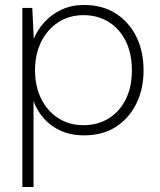

<svg xmlns="http://www.w3.org/2000/svg" viewBox="-20 -533 646 773"><path d="M70 220V-501H110L116 -377Q131 -413 159 -444Q187 -475 227.5 -494Q268 -513 318 -513Q393 -513 446.5 -478.5Q500 -444 529 -385Q558 -326 558 -250Q558 -174 528.5 -115Q499 -56 446 -22Q393 12 318 12Q245 12 192 -25Q139 -62 115 -126V220ZM316 -29Q373 -29 417 -56Q461 -83 486 -132.5Q511 -182 511 -250Q511 -318 486 -368Q461 -418 417 -445Q373 -472 316 -472Q259 -472 215 -443.5Q171 -415 146 -365Q121 -315 121 -250Q121 -185 146 -135Q171 -85 215 -57Q259 -29 316 -29Z"/></svg>

Font: DM Sans 18pt ExtraLight
Style: Regular
Weight: 250
Designer: Colophon Foundry, Jonny Pinhorn
Foundry: Colophon Foundry
Version: Version 4.004;gftools[0.9.30]